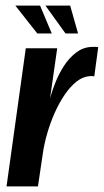

<svg xmlns="http://www.w3.org/2000/svg" viewBox="-20 -668 372 688"><path d="M3.4 0 72.4 -495H185L159.5 -316.5Q165.8 -339.9 178 -371Q190.1 -402.1 209.1 -431.7Q228.1 -461.2 254.1 -480.6Q280 -500 313 -500Q317 -500 323 -500Q329 -500 332 -499L317.8 -394.1Q315.8 -395.1 311.3 -395.4Q306.8 -395.8 301.8 -395.1Q277.2 -393.7 254.5 -375.8Q231.9 -358 212.1 -329Q192.3 -300 176.3 -264.2Q160.3 -228.4 149.3 -190.3Q138.3 -152.3 133.3 -116.9L116 0ZM259.7 -548.1H214.7L142.8 -648H231.4ZM165.5 -548.1H113.6L34.9 -648H123.5Z"/></svg>

Font: Alumni Sans Thin
Style: Italic
Weight: 100
Italic angle: -8°
Designer: Robert E. Leuschke
Foundry: Robert E. Leuschke
Version: Version 1.016